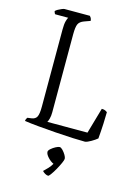

<svg xmlns="http://www.w3.org/2000/svg" viewBox="-138 -781 804 1100"><g transform="rotate(15 264.0 -230.5)"><path d="M414 0Q387 0 339.5 -2Q292 -4 237.5 -8Q183 -12 133.5 -16.5Q84 -21 51 -26Q51 -33 54 -38.5Q57 -44 59 -47L82 -50Q106 -53 114.5 -70Q123 -87 123 -130V-587Q123 -620 128 -638Q133 -656 137 -661H60Q57 -663 54.5 -670Q52 -677 52 -678Q56 -683 66.5 -689Q77 -695 88 -699.5Q99 -704 104 -704H254Q258 -700 261.5 -694Q265 -688 266 -677L230 -664Q205 -655 197 -637.5Q189 -620 189 -577V-114Q189 -92 184.5 -76Q180 -60 176 -54H414L458 -207Q472 -207 479.5 -203Q487 -199 491 -196Q491 -169 489 -126.5Q487 -84 483 -38Q470 -27 448.5 -14.5Q427 -2 414 0ZM260 243Q251 243 241 237Q231 231 225 224Q237 213 250.5 198.5Q264 184 272 169Q254 161 237.5 143Q221 125 221 111Q221 103 233 92.5Q245 82 259.5 74.5Q274 67 282 67Q290 67 300.5 78Q311 89 319 102.5Q327 116 327 125Q327 132 318.5 151Q310 170 298 191.5Q286 213 275 228Q264 243 260 243Z"/></g></svg>

Font: Texturina Thin
Style: Regular
Weight: 100
Designer: Guillermo Torres Carreño
Foundry: Omnibus-Type
Version: Version 1.002; ttfautohint (v1.8.3)